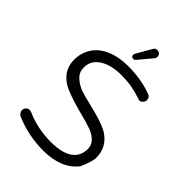

<svg xmlns="http://www.w3.org/2000/svg" viewBox="-246 -979 1093 1093"><g transform="rotate(45 301.0 -432.0)"><path d="M136.2 -498Q136.2 -555.7 188.5 -587.9Q238.3 -618.7 320.3 -618.7Q402.3 -618.7 480.5 -591.8Q487.3 -588.4 492.2 -588.4Q503.4 -588.4 511.2 -596.7Q517.6 -603 519.8 -608.6Q522 -614.3 522 -619.6Q522 -625 521 -629.4Q517.6 -644 500.5 -650.4Q415 -682.1 309.6 -682.1Q235.4 -682.1 178.2 -657.7Q105 -626 78.1 -557.6Q65.9 -526.4 65.9 -491.2Q65.9 -427.2 107.9 -385.7Q134.8 -358.4 179.7 -341.8Q230 -321.3 306.2 -301.8Q374 -284.2 403.8 -273.4Q437.5 -261.2 460 -238.3Q481 -217.3 481 -186.5Q481 -138.2 451.2 -108.4Q407.7 -64.9 302.5 -64.9Q197.3 -64.9 104 -106Q98.1 -108.9 89.8 -108.9Q76.7 -108.9 67.9 -99.6Q59.1 -90.8 59.1 -77.1Q59.1 -64 70.3 -52.7Q75.2 -48.3 81.1 -45.4Q188 0.5 309.6 0.5Q380.9 0.5 436 -22.5Q490.2 -45.4 521 -87.9Q547.9 -147.9 550.3 -180.7Q550.3 -239.7 520.5 -277.8Q490.7 -316.4 441.4 -335Q399.4 -352.5 317.9 -372.1Q252.9 -386.7 219.7 -399.4Q183.6 -414.1 159.2 -438.5Q136.2 -461.4 136.2 -498ZM283.7 -748Q283.7 -740.2 288.3 -735.6Q293 -731 299.3 -731Q304.7 -731 306.9 -731.7Q309.1 -732.4 310.1 -733.4Q313 -734.9 315.4 -737.8L383.3 -818.8Q390.1 -825.7 390.1 -836.9Q390.1 -849.1 382.6 -856.4Q375 -863.8 363.3 -863.8Q351.1 -863.8 344.2 -856.9Q341.3 -854 339.4 -849.6L289.1 -762.7Q283.7 -752.9 283.7 -748Z"/></g></svg>

Font: YuPearl-ExtraLight
Style: ExtraLight
Weight: 200
Designer: Max Yao
Foundry: Max-Everyday
Version: Version 1.011; ttfautohint (v1.8.3)